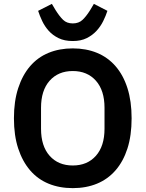

<svg xmlns="http://www.w3.org/2000/svg" viewBox="-20 -960 752 992"><path d="M356 12Q287 12 231 -11Q175 -34 135.5 -80Q96 -126 74 -193Q52 -260 52 -349Q52 -437 74 -504.5Q96 -572 135.5 -618Q175 -664 231 -687Q287 -710 356 -710Q425 -710 481 -687Q537 -664 577 -618Q617 -572 638.5 -504.5Q660 -437 660 -349Q660 -260 638.5 -193Q617 -126 577 -80Q537 -34 481 -11Q425 12 356 12ZM356 -105Q431 -105 475.5 -155Q520 -205 520 -295V-403Q520 -493 475.5 -543Q431 -593 356 -593Q281 -593 236.5 -543Q192 -493 192 -403V-295Q192 -205 236.5 -155Q281 -105 356 -105ZM356 -748Q313 -748 282.5 -763Q252 -778 231.5 -801Q211 -824 198 -851.5Q185 -879 177 -904L248 -940L267 -908Q287 -876 306 -857.5Q325 -839 356 -839Q387 -839 406.5 -857.5Q426 -876 446 -908L465 -940L535 -904Q527 -879 513.5 -851.5Q500 -824 479 -801Q458 -778 428 -763Q398 -748 356 -748Z"/></svg>

Font: IBM Plex Sans SmBld
Style: Regular
Weight: 600
Designer: Mike Abbink, Paul van der Laan, Pieter van Rosmalen
Foundry: Bold Monday
Version: Version 3.005